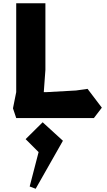

<svg xmlns="http://www.w3.org/2000/svg" viewBox="-20 -728 658 1184"><path d="M80 0 60 -60 80 -160V-708H260V-297L250 -160H270L449 -170L520 -180L608 -64L559 0ZM200 436 163 422 218 210 138 130 243 26 368 140Z"/></svg>

Font: Rowdies
Style: Regular
Weight: 400
Designer: Jaikishan Patel
Version: Version 1.000; ttfautohint (v1.8.3)